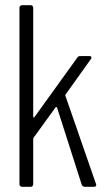

<svg xmlns="http://www.w3.org/2000/svg" viewBox="-20 -720 403 740"><path d="M65 0H98C104 0 108 -4 108 -10V-185C108 -187 109 -189 110 -190L194 -306C196 -308 199 -309 200 -305L295 -8C297 -3 302 0 307 0H342C348 0 351 -3 351 -7C351 -8 350 -10 350 -11L232 -351C231 -353 232 -355 233 -356L330 -492C335 -498 332 -504 324 -504H290C285 -504 281 -503 278 -498L113 -269C111 -266 108 -267 108 -270V-690C108 -696 104 -700 98 -700H65C59 -700 55 -696 55 -690V-10C55 -4 59 0 65 0Z"/></svg>

Font: Barlow Condensed Light
Style: Regular
Weight: 300
Width: 3
Designer: Jeremy Tribby
Foundry: Tribby Type
Version: Version 1.422;hotconv 1.0.109;makeotfexe 2.5.65596